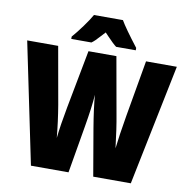

<svg xmlns="http://www.w3.org/2000/svg" viewBox="-97 -1022 1100 1117"><g transform="rotate(10 453.0 -463.5)"><path d="M749 0H527L479 -280Q460 -393 454 -471Q449 -397 429 -281L381 0H159L11 -714H194L254 -376Q270 -281 279 -185Q287 -261 308 -372L373 -714H538L598 -377Q612 -303 626 -185Q634 -258 655 -381L713 -714H895ZM643 -781V-767H527Q509 -780 473 -818L453 -839L428 -812Q400 -780 381 -767H262V-781Q287 -809 319.5 -853.5Q352 -898 368 -927H539Q565 -882 643 -781Z"/></g></svg>

Font: Noto Sans Display Black Narrow
Style: Regular
Weight: 900
Width: 4
Designer: Monotype Design team
Foundry: Monotype Imaging Inc.
Version: Version 1.000